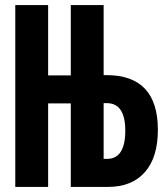

<svg xmlns="http://www.w3.org/2000/svg" viewBox="-20 -734 640 754"><path d="M387 -329H399Q472 -329 472 -221Q472 -110 400 -110H387ZM169 0V-328H258V0H404Q498 0 549 -58Q600 -116 600 -224Q600 -439 398 -439H387V-714H258V-438H169V-714H40V0Z"/></svg>

Font: Noto Sans Mono UI
Style: Bold
Weight: 700
Designer: Monotype Design team
Foundry: Monotype Imaging Inc.
Version: 1.000